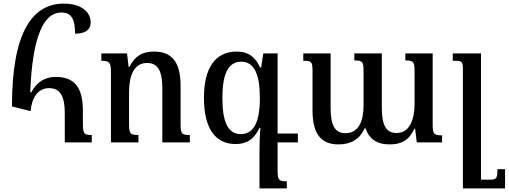

<svg xmlns="http://www.w3.org/2000/svg" viewBox="-20 -787 2811 1061"><path d="M149 -173C155 -245 189 -300 251 -300C315 -300 338 -252 338 -161V0H487V-41C443 -41 438 -48 438 -110V-177C438 -303 391 -362 289 -362C227 -362 183 -333 153 -277H147C159 -592 224 -718 318 -718C371 -718 395 -687 395 -601C451 -601 481 -622 481 -663C481 -722 428 -767 333 -767C155 -767 46 -603 46 -199Z M1029 -41C983 -41 978 -48 978 -105V-314C978 -444 929 -502 832 -502C767 -502 728 -480 694 -416H691L682 -492H540V-451C584 -451 593 -443 593 -389V0H745V-41C699 -41 693 -48 693 -103V-275C693 -369 720 -439 793 -439C857 -439 877 -387 877 -299V0H1029Z M1435 -492 1423 -414H1417C1391 -473 1351 -502 1288 -502C1171 -502 1107 -414 1107 -246C1107 -74 1172 9 1282 9C1347 9 1385 -20 1414 -80H1419C1415 -34 1414 2 1414 45V254H1565V215C1521 215 1514 209 1514 152V0H1626V-49H1514V-492ZM1310 -46C1234 -46 1209 -125 1209 -245C1209 -365 1234 -446 1313 -446C1384 -446 1416 -379 1416 -245C1416 -94 1372 -46 1310 -46Z M2220 -492V-453C2267 -453 2271 -444 2271 -389V-216C2271 -125 2243 -52 2172 -52C2112 -52 2090 -98 2090 -191V-492H1938V-453C1985 -453 1989 -446 1989 -389V-203C1989 -116 1961 -51 1889 -51C1827 -51 1807 -101 1807 -191V-492H1656V-451C1702 -451 1707 -446 1707 -392V-176C1707 -48 1754 11 1850 11C1914 11 1966 -13 1995 -78H2000C2019 -20 2062 11 2133 11C2198 11 2240 -11 2270 -76H2274L2283 0H2423V-39C2376 -39 2371 -48 2371 -100V-492Z M2771 148H2729C2729 202 2723 206 2680 206H2638V-492H2482V-451H2497C2532 -451 2538 -445 2538 -405V254H2771Z"/></svg>

Font: Noto Serif Armenian SemiCondensed Medium
Style: Regular
Weight: 500
Width: 4
Designer: Monotype Design Team
Foundry: Monotype Imaging Inc.
Version: Version 2.008